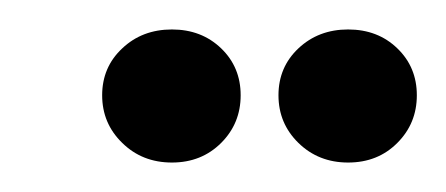

<svg xmlns="http://www.w3.org/2000/svg" viewBox="-20 -663 304 131"><path d="M97.3 -552.1Q77 -552.1 63.4 -565.5Q49.7 -578.8 49.7 -598Q49.7 -617.2 63.4 -630Q77 -642.9 97.3 -642.9Q117.5 -642.9 130.9 -630Q144.2 -617.2 144.2 -598Q144.2 -578.8 130.9 -565.5Q117.5 -552.1 97.3 -552.1ZM217.5 -552.1Q197.3 -552.1 183.6 -565.5Q170 -578.8 170 -598Q170 -617.2 183.6 -630Q197.3 -642.9 217.5 -642.9Q237.8 -642.9 251.1 -630Q264.4 -617.2 264.4 -598Q264.4 -578.8 251.1 -565.5Q237.8 -552.1 217.5 -552.1Z"/></svg>

Font: Alumni Sans SC Thin
Style: Italic
Weight: 100
Italic angle: -8°
Designer: Robert E. Leuschke
Foundry: Robert E. Leuschke
Version: Version 1.016